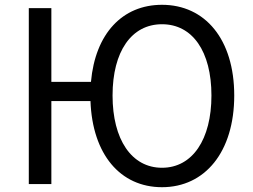

<svg xmlns="http://www.w3.org/2000/svg" viewBox="-20 -767 1054 800"><path d="M194 0V-346H357C365 -124 481 13 655 13C834 13 956 -134 956 -369C956 -604 834 -747 655 -747C490 -747 377 -627 359 -426H194V-733H100V0ZM449 -369C449 -553 528 -666 655 -666C782 -666 861 -553 861 -369C861 -186 782 -68 655 -68C528 -68 449 -186 449 -369Z"/></svg>

Font: Kinto Sans
Style: Regular
Weight: 400
Designer: Authors: Ryoko NISHIZUKA  (kana & ideographs); Paul D. Hunt (Latin, Greek & Cyrillic); Wenlong ZHANG  (bopomofo); Sandol
Foundry: Adobe Systems Incorporated, ookami Inc.
Version: Version 0.001